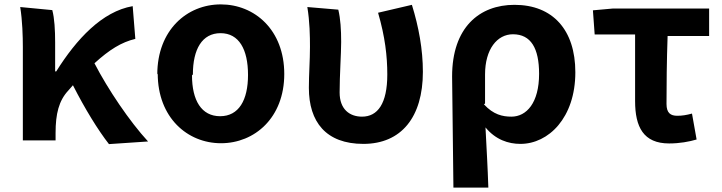

<svg xmlns="http://www.w3.org/2000/svg" viewBox="-20 -596 3286 874"><path d="M72 -564C82 -502 84 -430 84 -382V43H233V9C233 -78 248 -138 291 -184L312 -208C367 -100 426 -4 476 60L654 48C570 -43 471 -190 410 -308C478 -370 533 -404 596 -419L584 -568C445 -544 328 -418 236 -271H231V-403C231 -459 228 -513 218 -550Z M698 -261C698 -61 833 56 986 56C1139 56 1274 -60 1274 -259C1274 -460 1139 -576 985 -576C831 -576 696 -459 696 -257ZM858 -257C858 -372 900 -445 984 -445C1068 -445 1109 -371 1109 -255C1109 -140 1067 -67 982 -67C897 -67 854 -139 854 -253Z M1379 -564C1390 -498 1391 -431 1391 -383C1391 -320 1386 -258 1386 -196C1386 -41 1464 59 1634 59C1807 59 1905 -63 1905 -269C1905 -371 1886 -474 1855 -574L1701 -538C1733 -428 1743 -340 1743 -257C1743 -124 1699 -65 1628 -65C1571 -65 1526 -99 1526 -175C1526 -253 1533 -351 1533 -405C1533 -461 1530 -510 1520 -552Z M2044 258H2203C2200 165 2195 82 2190 -16C2236 40 2294 59 2349 59C2477 59 2599 -60 2599 -267C2599 -460 2496 -574 2322 -574C2162 -574 2038 -471 2038 -248ZM2188 -125V-257C2188 -372 2243 -440 2315 -440C2397 -440 2434 -376 2434 -260C2434 -128 2377 -65 2308 -65C2268 -65 2226 -74 2183 -121Z M2687 -439H2871V-136C2871 -18 2909 57 3026 57C3074 57 3117 49 3151 39L3130 -79C3104 -72 3085 -69 3063 -69C3033 -69 3014 -81 3014 -123C3014 -208 3015 -319 3019 -432H3208V-557H2768L2679 -549Z"/></svg>

Font: GenEiGothic-pro-Regular
Style: Bold
Weight: 700
Designer: Ryoko NISHIZUKA (kana & ideographs); Paul D. Hunt (Latin, Greek & Cyrillic); Wenlong ZHANG (bopomofo); Sandoll Communica
Foundry: Adobe Systems Incorporated; o_tamon
Version: Version 1.000.140830